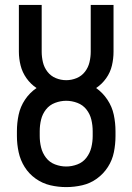

<svg xmlns="http://www.w3.org/2000/svg" viewBox="-20 -755 540 783"><path d="M250 8Q283 8 315.5 0.5Q348 -7 375 -26.5Q402 -46 420 -74Q438 -102 444.5 -134.5Q451 -167 451 -200V-220Q451 -254 444 -287Q437 -320 418 -348.5Q399 -377 372 -396Q396 -412 413 -436Q430 -460 436.5 -488Q443 -516 443 -544V-735H350V-544Q350 -523 345 -501.5Q340 -480 326.5 -462.5Q313 -445 292.5 -436.5Q272 -428 250 -428Q228 -428 207.5 -436.5Q187 -445 173.5 -462.5Q160 -480 155 -501.5Q150 -523 150 -544V-735H57V-544Q57 -516 64 -488Q71 -460 88 -436Q105 -412 129 -396Q101 -377 82 -348.5Q63 -320 56 -287Q49 -254 49 -220V-200Q49 -167 56 -134.5Q63 -102 80.5 -74Q98 -46 125.5 -26.5Q153 -7 185 0.5Q217 8 250 8ZM250 -76Q227 -76 204.5 -84.5Q182 -93 167.5 -112Q153 -131 147.5 -154Q142 -177 142 -200V-220Q142 -244 147.5 -267Q153 -290 167.5 -308.5Q182 -327 204.5 -335.5Q227 -344 250 -344Q273 -344 295.5 -335.5Q318 -327 332.5 -308.5Q347 -290 352.5 -267Q358 -244 358 -220V-200Q358 -177 352.5 -154Q347 -131 332.5 -112Q318 -93 295.5 -84.5Q273 -76 250 -76Z"/></svg>

Font: Iosevka SS08 Medium
Style: Regular
Weight: 500
Monospace: yes
Designer: Belleve Invis
Foundry: Belleve Invis
Version: Version 3.4.3; ttfautohint (v1.8.3)